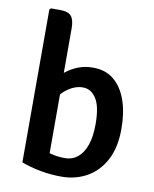

<svg xmlns="http://www.w3.org/2000/svg" viewBox="-84 -800 697 871"><g transform="rotate(10 265.0 -364.0)"><path d="M188 -25H73.5V-729L80 -735.5H123.5Q159.5 -735.5 173.8 -718.5Q188 -701.5 188 -662.5ZM489.5 -254Q490 -168 459.5 -109.8Q429 -51.5 376.5 -21.8Q324 8 259 8Q209 8 161.8 -0.8Q114.5 -9.5 73.5 -25L130 -114Q160.5 -95.5 191.8 -86.5Q223 -77.5 260 -77.5Q293.5 -77.5 318.2 -97.5Q343 -117.5 356.8 -156.5Q370.5 -195.5 370.5 -252.5Q370.5 -334.5 346.8 -371Q323 -407.5 286 -407.5Q253 -408 220.2 -386.5Q187.5 -365 167 -328L150 -421Q167 -440.5 191 -459.8Q215 -479 246 -491.5Q277 -504 315.5 -504Q373.5 -504 412 -471.8Q450.5 -439.5 470 -383.2Q489.5 -327 489.5 -254Z"/></g></svg>

Font: Signika Medium
Style: Regular
Weight: 500
Designer: Anna Giedry
Foundry: Anna Giedry
Version: Version 2.000